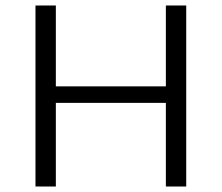

<svg xmlns="http://www.w3.org/2000/svg" viewBox="-20 -678 806 698"><path d="M583 -304H183V0H109V-658H183V-364H583V-658H657V0H583Z"/></svg>

Font: LXGW Bright TC
Style: Regular
Weight: 400
Designer: Christian Thalmann (Catharsis Fonts)
Foundry: LXGW / Christian Thalmann (Catharsis Fonts) / Fontworks Inc.
Version: Version 5.501